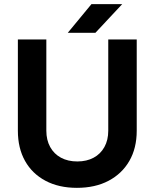

<svg xmlns="http://www.w3.org/2000/svg" viewBox="-20 -890 749 924"><path d="M350 14Q263 14 199 -20Q135 -54 100.5 -115.5Q66 -177 66 -261V-700H203V-261Q203 -216 221.5 -182.5Q240 -149 273.5 -131Q307 -113 352 -113Q397 -113 430.5 -131Q464 -149 482.5 -182.5Q501 -216 501 -261V-700H638V-261Q638 -177 602.5 -115.5Q567 -54 502.5 -20Q438 14 350 14ZM306 -732 420 -870H568L439 -732Z"/></svg>

Font: Figtree
Style: Bold
Weight: 700
Designer: Erik Kennedy
Foundry: Erik Kennedy
Version: Version 2.001;gftools[0.9.30]